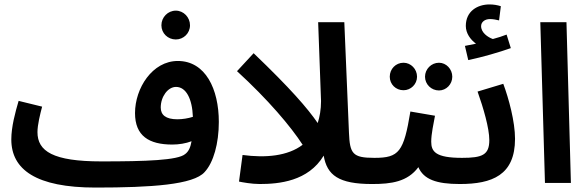

<svg xmlns="http://www.w3.org/2000/svg" viewBox="-20 -825 2653 866"><path d="M773 -647C808 -647 837 -675 837 -711C837 -747 808 -777 773 -777C737 -777 708 -747 708 -711C708 -675 737 -647 773 -647ZM411 21C664 21 853 8 903 -49C943 -92 967 -178 967 -275C967 -423 907 -550 782 -550C667 -550 589 -427 589 -315C589 -212 652 -173 757 -173C787 -173 818 -178 844 -188C839 -159 830 -141 815 -130C782 -102 639 -97 437 -97C219 -97 149 -143 149 -229C149 -262 161 -310 170 -344L64 -370C49 -319 31 -253 31 -196C31 -60 143 21 411 21ZM705 -340C705 -389 737 -433 774 -433C819 -433 847 -380 850 -298C828 -291 803 -287 780 -287C727 -287 705 -307 705 -340Z M1151 5C1238 5 1370 -7 1440 -123C1455 -35 1507 5 1658 5C1702 5 1728 -22 1728 -56C1728 -88 1710 -113 1668 -113C1570 -113 1558 -132 1554 -226L1533 -725H1415L1428 -369C1428 -331 1422 -298 1413 -270C1367 -337 1290 -426 1124 -585L1049 -504C1189 -376 1292 -254 1345 -172C1278 -121 1178 -112 1074 -126L1058 -6C1072 -3 1115 5 1151 5Z M1800 -418C1833 -418 1861 -445 1861 -479C1861 -514 1833 -542 1800 -542C1765 -542 1738 -514 1738 -479C1738 -445 1765 -418 1800 -418ZM1960 -417C1993 -417 2020 -445 2020 -479C2020 -513 1993 -542 1960 -542C1925 -542 1897 -513 1897 -479C1897 -445 1925 -417 1960 -417ZM1659 5C1745 5 1818 -5 1867 -71C1891 -16 1948 5 2054 5C2098 5 2123 -22 2123 -56C2123 -88 2106 -113 2064 -113C1945 -113 1925 -141 1925 -186C1925 -221 1936 -270 1942 -303L1831 -322C1801 -140 1780 -113 1669 -113Z M2092 -554C2155 -567 2234 -590 2284 -608L2265 -669C2247 -662 2226 -655 2203 -649C2180 -657 2150 -678 2150 -707C2150 -726 2167 -739 2190 -739C2205 -739 2218 -736 2231 -733L2239 -797C2224 -802 2206 -805 2188 -805C2134 -805 2081 -775 2081 -708C2081 -675 2102 -646 2127 -628C2113 -625 2099 -622 2077 -618ZM2054 5C2200 5 2303 -35 2303 -199C2303 -276 2275 -380 2250 -447L2134 -412C2160 -339 2187 -247 2187 -193C2187 -126 2155 -113 2064 -113Z M2438 0H2555L2535 -725H2417Z"/></svg>

Font: Noto Sans Arabic UI SmBd
Style: Regular
Weight: 600
Designer: Monotype Design Team, Nadine Chahine and Nizar Qandah
Foundry: Monotype Imaging Inc.
Version: Version 2.010